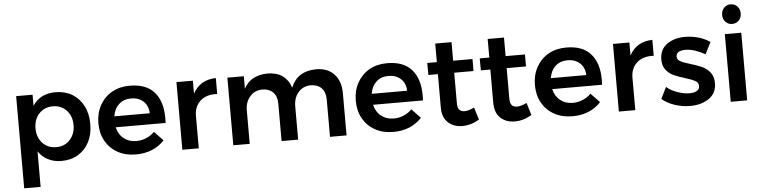

<svg xmlns="http://www.w3.org/2000/svg" viewBox="-52 -1042 6006 1513"><g transform="rotate(-5 2951.0 -285.5)"><path d="M529 -505C490 -528 446 -539 396 -539C356 -539 321 -531 291 -516C260 -500 235 -477 216 -447V-535H86V194H216V-87C236 -57 261 -34 292 -19C323 -3 358 5 398 5C448 5 492 -6 530 -29C568 -52 597 -83 618 -124C639 -165 649 -212 649 -265C649 -319 639 -367 618 -408C597 -449 567 -482 529 -505ZM475 -153C447 -122 411 -107 367 -107C322 -107 286 -122 258 -152C230 -182 216 -221 216 -269C216 -316 230 -355 258 -385C286 -415 322 -430 367 -430C411 -430 447 -415 475 -385C503 -355 517 -316 517 -269C517 -222 503 -183 475 -153Z M1178 -466C1135 -515 1070 -539 985 -539C932 -539 885 -528 844 -505C803 -482 771 -449 748 -408C725 -367 713 -319 713 -266C713 -213 724 -166 747 -125C770 -84 802 -52 844 -29C885 -6 933 5 988 5C1035 5 1077 -3 1116 -19C1154 -35 1186 -58 1213 -87L1143 -160C1124 -141 1103 -126 1078 -116C1053 -105 1026 -100 999 -100C960 -100 927 -111 900 -133C873 -154 855 -184 846 -222H1241C1242 -231 1242 -244 1242 -261C1242 -349 1221 -417 1178 -466ZM1123 -309H843C849 -349 865 -381 891 -404C916 -427 948 -438 986 -438C1027 -438 1059 -426 1084 -403C1109 -380 1122 -348 1123 -309Z M1558 -512C1527 -493 1502 -467 1484 -432V-535H1354V0H1484V-258C1484 -307 1501 -347 1534 -376C1567 -405 1611 -417 1666 -414V-540C1625 -539 1589 -530 1558 -512Z M2601 -485C2566 -522 2519 -540 2458 -540C2359 -539 2293 -496 2259 -412C2246 -453 2224 -484 2193 -507C2161 -529 2122 -540 2075 -540C1985 -539 1922 -504 1887 -436V-535H1757V0H1887V-264C1887 -308 1899 -344 1924 -373C1948 -402 1981 -417 2023 -418C2059 -418 2087 -407 2108 -386C2129 -364 2139 -334 2139 -296V0H2270V-264C2270 -308 2282 -344 2307 -373C2331 -402 2364 -417 2405 -418C2441 -418 2470 -407 2491 -386C2512 -364 2522 -334 2522 -296V0H2653V-334C2653 -397 2636 -448 2601 -485Z M3214 -466C3171 -515 3106 -539 3021 -539C2968 -539 2921 -528 2880 -505C2839 -482 2807 -449 2784 -408C2761 -367 2749 -319 2749 -266C2749 -213 2760 -166 2783 -125C2806 -84 2838 -52 2880 -29C2921 -6 2969 5 3024 5C3071 5 3113 -3 3152 -19C3190 -35 3222 -58 3249 -87L3179 -160C3160 -141 3139 -126 3114 -116C3089 -105 3062 -100 3035 -100C2996 -100 2963 -111 2936 -133C2909 -154 2891 -184 2882 -222H3277C3278 -231 3278 -244 3278 -261C3278 -349 3257 -417 3214 -466ZM3159 -309H2879C2885 -349 2901 -381 2927 -404C2952 -427 2984 -438 3022 -438C3063 -438 3095 -426 3120 -403C3145 -380 3158 -348 3159 -309Z M3703 -33 3673 -131C3642 -116 3617 -109 3597 -109C3578 -109 3564 -114 3555 -125C3546 -135 3541 -152 3541 -177V-418H3694V-513H3541V-660H3412V-513H3336L3337 -418H3412V-154C3412 -101 3427 -62 3456 -35C3485 -8 3523 6 3569 6C3616 6 3660 -7 3703 -33Z M4118 -33 4088 -131C4057 -116 4032 -109 4012 -109C3993 -109 3979 -114 3970 -125C3961 -135 3956 -152 3956 -177V-418H4109V-513H3956V-660H3827V-513H3751L3752 -418H3827V-154C3827 -101 3842 -62 3871 -35C3900 -8 3938 6 3984 6C4031 6 4075 -7 4118 -33Z M4631 -466C4588 -515 4523 -539 4438 -539C4385 -539 4338 -528 4297 -505C4256 -482 4224 -449 4201 -408C4178 -367 4166 -319 4166 -266C4166 -213 4177 -166 4200 -125C4223 -84 4255 -52 4297 -29C4338 -6 4386 5 4441 5C4488 5 4530 -3 4569 -19C4607 -35 4639 -58 4666 -87L4596 -160C4577 -141 4556 -126 4531 -116C4506 -105 4479 -100 4452 -100C4413 -100 4380 -111 4353 -133C4326 -154 4308 -184 4299 -222H4694C4695 -231 4695 -244 4695 -261C4695 -349 4674 -417 4631 -466ZM4576 -309H4296C4302 -349 4318 -381 4344 -404C4369 -427 4401 -438 4439 -438C4480 -438 4512 -426 4537 -403C4562 -380 4575 -348 4576 -309Z M5011 -512C4980 -493 4955 -467 4937 -432V-535H4807V0H4937V-258C4937 -307 4954 -347 4987 -376C5020 -405 5064 -417 5119 -414V-540C5078 -539 5042 -530 5011 -512Z M5447 -426C5474 -417 5501 -405 5527 -390L5574 -484C5547 -502 5517 -516 5483 -526C5448 -536 5413 -541 5378 -541C5320 -541 5272 -527 5234 -500C5195 -472 5176 -432 5176 -379C5176 -345 5184 -318 5201 -297C5218 -276 5237 -260 5260 -250C5283 -239 5312 -229 5348 -218C5385 -207 5412 -196 5429 -187C5446 -178 5454 -164 5454 -145C5454 -128 5447 -116 5433 -108C5418 -99 5399 -95 5375 -95C5345 -95 5313 -101 5280 -113C5247 -124 5218 -140 5194 -161L5149 -70C5176 -46 5210 -28 5249 -15C5288 -2 5329 5 5370 5C5431 5 5481 -9 5521 -37C5561 -65 5581 -105 5581 -157C5581 -192 5572 -221 5555 -243C5537 -264 5516 -281 5492 -292C5468 -303 5437 -314 5400 -325C5365 -335 5339 -345 5323 -354C5306 -363 5298 -375 5298 -392C5298 -408 5305 -420 5318 -428C5331 -435 5348 -439 5370 -439C5393 -439 5419 -435 5447 -426Z M5692 -535V0H5822V-535ZM5810 -743C5796 -758 5778 -765 5757 -765C5736 -765 5718 -758 5705 -743C5691 -728 5684 -710 5684 -687C5684 -665 5691 -647 5705 -632C5719 -617 5736 -610 5757 -610C5778 -610 5796 -617 5810 -632C5824 -647 5831 -665 5831 -687C5831 -710 5824 -728 5810 -743Z"/></g></svg>

Font: Argentum Sans Medium
Style: Regular
Weight: 500
Designer: Julieta Ulanovsky
Foundry: Julieta Ulanovsky
Version: Version 5.001;January 29, 2019;FontCreator 11.5.0.2425 64-bi